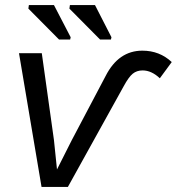

<svg xmlns="http://www.w3.org/2000/svg" viewBox="-20 -738 698 758"><path d="M468 -397 248 0H144L55 -528H145L193 -185L205 -69L263 -184L397 -438Q448 -538 542 -538Q610 -538 658 -493L611 -429Q578 -460 543 -460Q520 -460 504 -447Q488 -434 468 -397ZM257 -582H213L92 -704L94 -718H193L259 -591ZM418 -582H375L254 -704L256 -718H355L420 -591Z"/></svg>

Font: Libra Sans
Style: Italic
Weight: 400
Italic angle: -12°
Foundry: Context Ltd
Version: Version 1.002